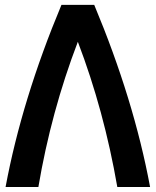

<svg xmlns="http://www.w3.org/2000/svg" viewBox="-20 -752 626 772"><path d="M2.4 0Q67.9 -351.6 227.1 -732.4H358.9Q518.1 -351.6 583.5 0H451.7Q398.4 -307.6 293 -584Q185.5 -302.7 134.3 0Z"/></svg>

Font: Consola Mono
Style: Bold
Weight: 700
Monospace: yes
Designer: Wojciech Kalinowski "wmk69" (wmk69@o2.pl)
Foundry: Wojciech Kalinowski "wmk69" (wmk69@o2.pl)
Version: Version 2.1.0